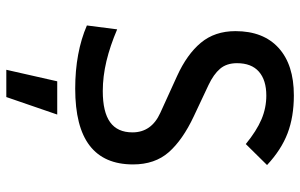

<svg xmlns="http://www.w3.org/2000/svg" viewBox="-196 -547 978 626"><g transform="rotate(90 293.0 -234.0)"><path d="M269 9.8Q210 9.8 158.4 0.2Q106.9 -9.3 63 -28.3L75.7 -127Q129.4 -104 179.4 -92Q229.5 -80.1 276.9 -80.1Q345.2 -80.1 378.4 -104Q411.6 -127.9 411.6 -176.8Q411.6 -238.8 348.1 -267.6L228 -322.3Q157.2 -354.5 119.4 -399.9Q81.5 -445.3 81.5 -512.7Q81.5 -603.5 136.2 -653.3Q190.9 -703.1 291 -703.1Q360.8 -703.1 414.6 -682.6Q468.3 -662.1 518.1 -615.7L449.7 -546.4Q406.7 -581.5 369.4 -597.4Q332 -613.3 291.5 -613.3Q241.2 -613.3 213.6 -589.1Q186 -564.9 186 -517.6Q186 -483.9 204.1 -462.6Q222.2 -441.4 257.3 -424.8L358.9 -377Q436 -340.8 476.1 -295.4Q516.1 -250 516.1 -178.7Q516.1 -84.5 454.8 -37.4Q393.6 9.8 269 9.8ZM207.5 234.4 245.1 68.4H353.5L296.4 234.4Z"/></g></svg>

Font: Cascadia Code PL
Style: Regular
Weight: 400
Monospace: yes
Designer: Aaron Bell
Foundry: Saja Typeworks
Version: Version 2102.003